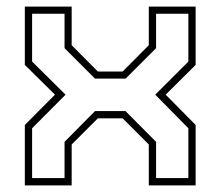

<svg xmlns="http://www.w3.org/2000/svg" viewBox="-20 -560 666 580"><path d="M55 0V-182.5L146 -274L55 -364V-540H196.5V-423.5L275.5 -344H350.5L429.5 -423.5V-540H571V-364L480.5 -274L571 -182.5V0H429.5V-123.5L350.5 -202.5H275.5L196.5 -123.5V0ZM77 -22H175V-131.5L267 -224.5H359L451.5 -131.5V-22H549V-172.5L449 -274L549 -374V-518.5H451.5V-414.5L359.5 -322.5H267L175 -414.5V-518.5H77V-374L178 -274L77 -172.5Z"/></svg>

Font: Tourney Thin ExtraLight
Style: Regular
Weight: 250
Version: Version 1.015